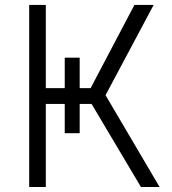

<svg xmlns="http://www.w3.org/2000/svg" viewBox="-20 -747 686 767"><path d="M238.6 -516.7H298.3V-394.9H342L517 -727.3H593.8L401.6 -366.8L617.5 0H543L345.9 -331.7H298.3V-214.8H238.6V-331.7H163V0H96.6V-727.3H163V-394.9H238.6Z"/></svg>

Font: Inter Zeller Light
Style: Regular
Weight: 300
Designer: Rasmus Andersson; Joe Bland
Foundry: zeller
Version: Version 3.015;git-dec3a8cb1